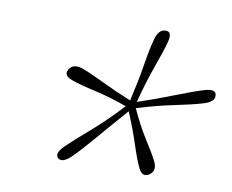

<svg xmlns="http://www.w3.org/2000/svg" viewBox="-60 -851 756 625"><g transform="rotate(10 318.5 -538.5)"><path d="M212 -321.5Q183 -293 167.5 -306Q152.5 -320 182 -348.5Q208 -373.5 256.2 -415.2Q304.5 -457 354.5 -511Q300 -531 248.2 -542.5Q196.5 -554 169 -564Q136.5 -575 150.5 -597Q163 -618 194.5 -607.5Q222 -597.5 267.2 -575.5Q312.5 -553.5 365.5 -532Q381 -599.5 389.8 -654.2Q398.5 -709 407.5 -741Q416.5 -776 440.5 -776Q463 -776 453.5 -741Q445 -709 425 -653.8Q405 -598.5 387.5 -531Q451 -552.5 508 -575Q565 -597.5 598.5 -607.5Q636 -618 636.5 -596Q639 -575 601 -564Q567.5 -554 509.8 -542.2Q452 -530.5 388 -510.5Q412.5 -456.5 439 -415Q465.5 -373.5 478 -348.5Q490.5 -319.5 468 -305.5Q446 -292.5 433 -321.5Q421 -346.5 405.5 -394.2Q390 -442 367 -496.5Q319 -442 278.2 -394.2Q237.5 -346.5 212 -321.5Z"/></g></svg>

Font: Fraunces 9pt Soft Thin
Style: Italic
Weight: 100
Italic angle: -16°
Version: Version 1.000;[b76b70a41]